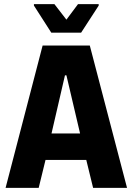

<svg xmlns="http://www.w3.org/2000/svg" viewBox="-20 -908 640 928"><path d="M7 0 186 -688H414L594 0H430L397 -135H200L167 0ZM229 -263H367L301 -544H294ZM228 -750 144 -881V-888H243L301 -813L357 -888H457V-881L372 -750Z"/></svg>

Font: Saira Semi Condensed
Style: Bold
Weight: 700
Width: 4
Designer: Hector Gatti with collaboration of the Omnibus-Type team
Foundry: Omnibus-Type
Version: Version 1.001; ttfautohint (v1.8)